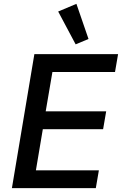

<svg xmlns="http://www.w3.org/2000/svg" viewBox="-20 -980 640 1000"><path d="M42 0 159 -698H595L579 -605H253L218 -400H533L517 -307H203L167 -93H495L479 0ZM283 -920 378 -960 441 -777 374 -749Z"/></svg>

Font: IBM Plex Mono Medium
Style: Italic
Weight: 500
Italic angle: -9°
Monospace: yes
Designer: Mike Abbink, Paul van der Laan, Pieter van Rosmalen
Foundry: Bold Monday
Version: Version 2.3